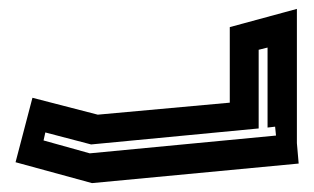

<svg xmlns="http://www.w3.org/2000/svg" viewBox="-20 -412 707 432"><path d="M15 -47 53 -192 200 -154 497 -181V-351L648 -392V-90L652 -44L187 0ZM582 -125V-305L562 -300V-123L185 -87L82 -114L78 -96L182 -67L601 -107L599 -127Z"/></svg>

Font: Blaka Hollow
Style: Regular
Weight: 400
Designer: Mohamed Gaber
Foundry: Kief Type Foundry
Version: Version 1.003; ttfautohint (v1.8.4.7-5d5b)